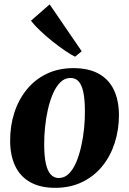

<svg xmlns="http://www.w3.org/2000/svg" viewBox="-20 -866 604 899"><path d="M323.5 -547Q394.5 -547 441.8 -521Q489 -495 512.8 -446Q536.5 -397 537 -327.5Q537 -259 517.2 -197.2Q497.5 -135.5 459.2 -88.2Q421 -41 365.2 -13.8Q309.5 13.5 238.5 13.5Q169 13.5 122 -12.8Q75 -39 51.5 -88Q28 -137 27.5 -205Q27 -275.5 46.8 -337.2Q66.5 -399 104.8 -446.2Q143 -493.5 198.2 -520.2Q253.5 -547 323.5 -547ZM310 -501Q283 -501 262.8 -481Q242.5 -461 228 -427.5Q213.5 -394 204.2 -353Q195 -312 190.8 -269.2Q186.5 -226.5 187 -188.5Q187 -135.5 194.5 -101Q202 -66.5 217.2 -49.5Q232.5 -32.5 255 -32.5Q282 -32.5 302.2 -52.5Q322.5 -72.5 336.8 -106.2Q351 -140 360.2 -181Q369.5 -222 373.8 -265Q378 -308 377.5 -346Q377.5 -400 370.2 -434.2Q363 -468.5 348.2 -484.8Q333.5 -501 310 -501ZM331.5 -600.5Q312 -610 283.8 -629.2Q255.5 -648.5 224.8 -673Q194 -697.5 167.5 -722.8Q141 -748 125 -769L212.5 -845.5L362.5 -626Z"/></svg>

Font: Merriweather 72pt ExtraBold
Style: Italic
Weight: 800
Italic angle: -7.8°
Version: Version 2.101